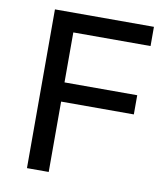

<svg xmlns="http://www.w3.org/2000/svg" viewBox="-78 -740 692 804"><g transform="rotate(10 268.5 -337.5)"><path d="M183.3 0H90.8V-675H511.7V-593.3H183.3V-380.8H492.5V-299.2H183.3Z"/></g></svg>

Font: Funnel Sans
Style: Regular
Weight: 400
Designer: NORD ID, Kristian Moeller
Foundry: Dicotype
Version: Version 1.000